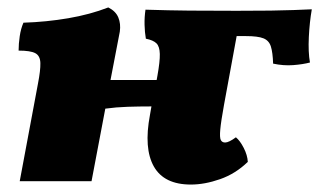

<svg xmlns="http://www.w3.org/2000/svg" viewBox="-20 -487 865 516"><path d="M33 0 82 -262Q89 -298 88.5 -317.5Q88 -337 75 -344Q62 -351 30 -351Q30 -369 33 -389.5Q36 -410 43 -426Q105 -428 163.5 -438Q222 -448 271 -467Q291 -457 298 -440Q305 -423 302 -402L277 -272H401L403 -283Q410 -322 409.5 -342Q409 -362 400.5 -370.5Q392 -379 372 -383Q369 -400 368.5 -420.5Q368 -441 371 -461Q434 -459 488.5 -458.5Q543 -458 616 -458Q671 -458 707 -458.5Q743 -459 769 -460Q795 -461 818 -462Q812 -428 810 -387.5Q808 -347 813 -319Q794 -314 768 -312Q742 -310 714 -316Q713 -346 708 -362Q703 -378 688 -384Q673 -390 641 -390H616L582 -205Q574 -161 572 -139Q570 -117 573.5 -110.5Q577 -104 585 -104Q595 -104 614 -118Q625 -109 635 -89.5Q645 -70 646 -52Q613 -20 571.5 -5.5Q530 9 493 9Q421 9 393.5 -39.5Q366 -88 383 -178L387 -201Q354 -201 323 -200Q292 -199 263 -195L226 0Z"/></svg>

Font: Vollkorn Black
Style: Italic
Weight: 900
Italic angle: -11°
Designer: Friedrich Althausen
Foundry: Friedrich Althausen
Version: Version 5.000; ttfautohint (v1.8.3)